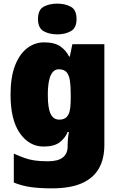

<svg xmlns="http://www.w3.org/2000/svg" viewBox="-20 -796 650 1056"><path d="M222 -563Q281 -563 312.5 -540.5Q344 -518 360 -485H364L378 -553H554V1Q554 79 523 132Q492 185 428.5 212.5Q365 240 265 240Q198 240 149 233Q100 226 56 208V49Q88 63 114 72.5Q140 82 170 86.5Q200 91 244 91Q299 91 325.5 70Q352 49 352 9V-1Q352 -14 353.5 -32Q355 -50 359 -70H352Q339 -37 308.5 -13.5Q278 10 220 10Q141 10 89.5 -63Q38 -136 38 -276Q38 -370 62 -433.5Q86 -497 128 -530Q170 -563 222 -563ZM303 -415Q283 -415 269.5 -399Q256 -383 249.5 -351.5Q243 -320 243 -273Q243 -201 258.5 -169.5Q274 -138 306 -138Q325 -138 337.5 -145.5Q350 -153 357 -167.5Q364 -182 366.5 -204Q369 -226 369 -256V-279Q369 -322 364.5 -352.5Q360 -383 346 -399Q332 -415 303 -415ZM295 -776Q338 -776 369.5 -759Q401 -742 401 -691Q401 -642 369.5 -624.5Q338 -607 295 -607Q251 -607 220 -624.5Q189 -642 189 -691Q189 -742 220 -759Q251 -776 295 -776Z"/></svg>

Font: Noto Sans Display Black
Style: Regular
Weight: 900
Designer: Monotype Design Team
Foundry: Monotype Imaging Inc.
Version: Version 2.003